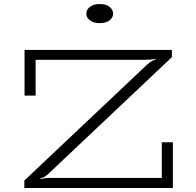

<svg xmlns="http://www.w3.org/2000/svg" viewBox="-20 -934 972 954"><path d="M101 0V-37L712 -614Q723 -624 735.5 -631Q748 -638 755 -640L754 -642Q748 -641 735 -639Q722 -637 706 -637H157V-459H102V-686H834V-650L220 -70Q210 -60 198.5 -54.5Q187 -49 180 -47V-44Q187 -46 200 -48Q213 -50 226 -50H784V-227H839V0ZM475 -819Q446 -819 427.5 -832.5Q409 -846 409 -866Q409 -887 427.5 -900.5Q446 -914 475 -914Q507 -914 524.5 -900Q542 -886 542 -866Q542 -846 524 -832.5Q506 -819 475 -819Z"/></svg>

Font: BioRhyme SemiExpanded Light
Style: Regular
Weight: 300
Width: 6
Designer: Aoife Mooney
Foundry: Aoife Mooney Type
Version: Version 1.600;gftools[0.9.33]